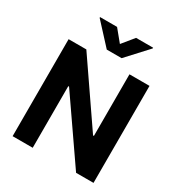

<svg xmlns="http://www.w3.org/2000/svg" viewBox="-212 -1069 1132 1212"><g transform="rotate(30 354.5 -463.5)"><path d="M649.6 0H522.5L212.1 -449.1H206.4V0H59.9V-707H189.1L497.3 -258.1H503.5V-707H649.6ZM355.5 -842.5 424.6 -927.1H548.9V-921.8L409.6 -770.5H301.4L162.1 -921.8V-927.1H286Z"/></g></svg>

Font: Pretendard Std Variable
Style: Regular
Weight: 400
Designer: Base glyphs from Inter by Rasmus Andersson; Hangeul glyphs from Noto Sans CJK(Source Han Sans) by Jang Soo-young and Kan
Foundry: Kil Hyung-jin
Version: Version 1.309;Glyphs 3.2 (3225)